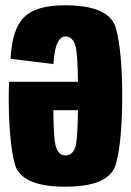

<svg xmlns="http://www.w3.org/2000/svg" viewBox="-20 -700 496 725"><path d="M227 5Q58 5 35.5 -81.8Q13 -168.5 13 -335Q13 -365.5 14.5 -391H274.5Q273 -500.5 264.5 -528Q254 -562.5 226.5 -562.5Q209 -562.5 197 -537.8Q185 -513 182 -458L20 -478Q24 -554 45.2 -598.2Q66.5 -642.5 110.5 -661.2Q154.5 -680 226.5 -680Q394.5 -680 418 -592.2Q441.5 -504.5 441.5 -339Q441.5 -168 418 -81.5Q394.5 5 227 5ZM274.5 -284H181.5Q182 -168.5 192.5 -141.5Q204 -113 227 -113Q253 -113 264 -143Q273 -167.5 274.5 -284Z"/></svg>

Font: Anybody Condensed ExtraBold
Style: Regular
Weight: 800
Width: 3
Designer: Tyler Finck
Foundry: Etcetera Type Company
Version: Version 1.010; ttfautohint (v1.8.3) -l 8 -r 50 -G 200 -x 14 